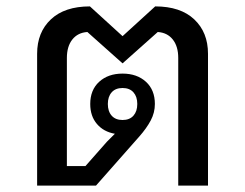

<svg xmlns="http://www.w3.org/2000/svg" viewBox="-20 -580 766 600"><path d="M96 -412Q96 -479 139 -519.5Q182 -560 261 -560L363 -467L465 -560Q544 -560 587 -519.5Q630 -479 630 -412V0H537V-399Q537 -435 520 -456.5Q503 -478 473 -480L363 -382L253 -480Q223 -478 206 -456.5Q189 -435 189 -399V-61H247L314 -137L339 -162Q304 -168 283 -192.5Q262 -217 262 -255Q262 -299 290 -324.5Q318 -350 363 -350Q408 -350 436 -324.5Q464 -299 464 -255Q464 -228 451 -203.5Q438 -179 415 -153L280 0H96ZM363 -205Q385 -205 397 -218.5Q409 -232 409 -255Q409 -278 397 -291.5Q385 -305 363 -305Q341 -305 329 -291.5Q317 -278 317 -255Q317 -232 329 -218.5Q341 -205 363 -205Z"/></svg>

Font: IBM Plex Sans Thai Looped Text
Style: Regular
Weight: 450
Designer: Mike Abbink, Paul van der Laan, Pieter van Rosmalen, Ben Mitchell, Mark Frömberg
Foundry: Bold Monday
Version: Version 1.1